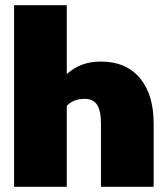

<svg xmlns="http://www.w3.org/2000/svg" viewBox="-20 -716 624 736"><path d="M569 -242V0H367V-242Q367 -292 352 -314.5Q337 -337 304 -337Q261 -337 236 -310V0H34V-696H236V-432Q263 -456 294.5 -468Q326 -480 367 -480Q463 -480 516 -417Q569 -354 569 -242Z"/></svg>

Font: Fira Sans Condensed Black
Style: Regular
Weight: 900
Width: 3
Designer: Carrois Corporate & Edenspiekermann AG
Foundry: Carrois Corporate GbR & Edenspiekermann AG
Version: Version 4.203